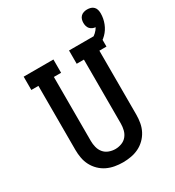

<svg xmlns="http://www.w3.org/2000/svg" viewBox="-211 -1018 1051 1151"><g transform="rotate(-30 315.0 -443.0)"><path d="M300 8Q272 8 244 3Q216 -2 191 -14Q166 -26 145.5 -46Q125 -66 112 -91Q99 -116 94 -144Q89 -172 89 -200V-643H40V-735H246V-643H196V-200Q196 -178 201.5 -156Q207 -134 221 -117Q235 -100 256.5 -92Q278 -84 300 -84Q322 -84 343.5 -92Q365 -100 379 -117Q393 -134 398.5 -156Q404 -178 404 -200V-643H354V-735H560V-643H511V-200Q511 -172 506 -144Q501 -116 488 -91Q475 -66 454.5 -46Q434 -26 409 -14Q384 -2 356 3Q328 8 300 8ZM458 -643 440 -700Q458 -705 475.5 -711Q493 -717 509 -725.5Q525 -734 539 -747Q553 -760 562 -776Q551 -777 541 -781.5Q531 -786 524 -794Q517 -802 514 -813Q511 -824 511 -835Q511 -847 514.5 -858.5Q518 -870 526.5 -878.5Q535 -887 547 -890.5Q559 -894 570 -894Q583 -894 595 -890.5Q607 -887 615.5 -878Q624 -869 627 -857Q630 -845 630 -833Q630 -798 617 -764.5Q604 -731 579.5 -706.5Q555 -682 523 -667Q491 -652 458 -643Z"/></g></svg>

Font: Iosevka Slab Semibold Extended
Style: Regular
Weight: 600
Width: 7
Monospace: yes
Designer: Belleve Invis
Foundry: Belleve Invis
Version: Version 11.1.0; ttfautohint (v1.8.3)